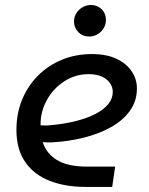

<svg xmlns="http://www.w3.org/2000/svg" viewBox="-20 -735 585 755"><path d="M317 0Q236.6 0 175.3 -23.9Q114 -47.8 79.3 -97.7Q44.6 -147.6 44.6 -224.6Q44.6 -288.8 66.9 -343Q89.2 -397.2 129.3 -437.5Q169.4 -477.8 223.5 -500.1Q277.6 -522.4 341.2 -522.4Q399 -522.4 438.1 -503.8Q477.2 -485.2 497.8 -454.6Q518.4 -424 518.4 -387.2Q518.4 -337.2 490.7 -299.1Q463 -261 416.1 -234.8Q369.2 -208.6 309.4 -193.7Q249.6 -178.8 185 -175.2Q174.4 -174.6 165.4 -175Q156.4 -175.4 148 -176.2Q161.4 -132.4 203.5 -106.1Q245.6 -79.8 323.4 -79.8H432.8L421.2 0ZM139.4 -242.4Q146.2 -242 153.7 -241.6Q161.2 -241.2 169.2 -241.8Q228.6 -246.6 275.7 -258.3Q322.8 -270 355.9 -287.3Q389 -304.6 406.2 -326.3Q423.4 -348 423.4 -373.2Q423.4 -403.2 398.1 -423.3Q372.8 -443.4 328 -443.4Q276.6 -443.4 233.5 -415.7Q190.4 -388 165 -342.9Q139.6 -297.8 139.4 -245.6Q139.4 -244.6 139.4 -244.2Q139.4 -243.8 139.4 -242.4ZM330.8 -591.4Q304.8 -591.4 287.9 -608.8Q271 -626.2 271 -650.4Q271 -667.8 279.9 -682.5Q288.8 -697.2 304.2 -706.3Q319.6 -715.4 337.8 -715.4Q362.8 -715.4 379.7 -698.7Q396.6 -682 396.6 -657Q396.6 -638.6 387.4 -623.7Q378.2 -608.8 363.3 -600.1Q348.4 -591.4 330.8 -591.4Z"/></svg>

Font: MuseoModerno Thin
Style: Italic
Weight: 100
Italic angle: -9°
Designer: Pablo Cosgaya, Héctor Gatti, Marcela Romero, and the Authors of The MuseoModerno Project.
Foundry: Omnibus-Type Team
Version: Version 1.003